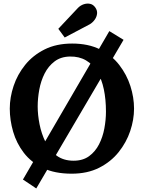

<svg xmlns="http://www.w3.org/2000/svg" viewBox="-20 -961 809 1080"><path d="M344 -750 308 -799 419 -917Q433 -931 451 -937Q469 -943 486.5 -939.5Q504 -936 516 -919Q528 -902 526 -884Q524 -866 513 -850.5Q502 -835 486 -825ZM595 -786 675 -737 184 99 109 49ZM383 16Q288 16 221.5 -16Q155 -48 114 -101.5Q73 -155 54 -220Q35 -285 35 -350Q35 -413 56.5 -477.5Q78 -542 121.5 -596Q165 -650 231 -683Q297 -716 386 -716Q477 -716 543 -683Q609 -650 651 -595.5Q693 -541 713.5 -477Q734 -413 734 -350Q734 -288 712.5 -224Q691 -160 647.5 -105.5Q604 -51 538 -17.5Q472 16 383 16ZM394 -57Q446 -57 481 -82.5Q516 -108 537 -149Q558 -190 567 -238.5Q576 -287 576 -333Q576 -402 564 -459Q552 -516 527 -557.5Q502 -599 463.5 -621.5Q425 -644 373 -643Q322 -642 287 -615.5Q252 -589 231 -547.5Q210 -506 201 -457Q192 -408 192 -362Q192 -315 202.5 -262Q213 -209 236 -162Q259 -115 298 -86Q337 -57 394 -57Z"/></svg>

Font: Lora
Style: Weight 700
Weight: 700
Designer: Olga Karpushina, Alexei Vanyashin (Cyrillic)
Foundry: Cyreal
Version: Version 3.001